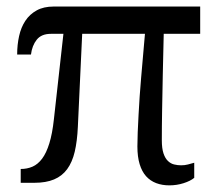

<svg xmlns="http://www.w3.org/2000/svg" viewBox="-20 -556 670 584"><path d="M588.9 -453.1H478Q476.6 -388.2 475.1 -327.6Q474.6 -301.8 474.1 -274.4Q473.6 -247.1 473.1 -220.9Q472.7 -194.8 472.4 -171.4Q472.2 -147.9 472.2 -129.9Q472.2 -104.5 477.3 -89.4Q482.4 -74.2 491 -66.2Q499.5 -58.1 510 -55.7Q520.5 -53.2 530.8 -53.2Q542 -53.2 551.5 -55.7Q561 -58.1 570.8 -61V-15.1Q559.1 -5.4 538.3 1.2Q517.6 7.8 495.1 7.8Q473.1 7.8 455.1 1Q437 -5.9 424.3 -20Q411.6 -34.2 404.8 -56.6Q397.9 -79.1 397.9 -110.8Q397.9 -128.9 398.9 -153.6Q399.9 -178.2 401.4 -205.8Q402.8 -233.4 404.8 -262.5Q406.7 -291.5 409.2 -318.8Q414.6 -383.3 420.9 -453.1H230L216.8 -169.9Q214.8 -126.5 207.3 -94.5Q199.7 -62.5 184.3 -41.5Q168.9 -20.5 144.5 -10.3Q120.1 0 85 0H43V-42Q62.5 -42 78.9 -49.1Q95.2 -56.2 108.2 -73.5Q121.1 -90.8 130.1 -120.1Q139.2 -149.4 144 -193.8L172.9 -453.1H134.8Q106 -453.1 91.8 -435.3Q77.6 -417.5 74.2 -390.1H32.2Q32.2 -419.9 38.1 -446.3Q43.9 -472.7 57.1 -492.7Q70.3 -512.7 91.6 -524.4Q112.8 -536.1 143.1 -536.1H588.9Z"/></svg>

Font: Noto Serif
Style: Regular
Weight: 400
Designer: Monotype Design team
Foundry: Monotype Imaging Inc.
Version: Version 1.02